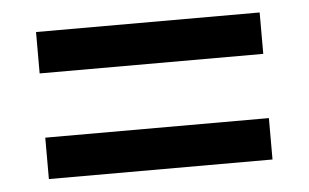

<svg xmlns="http://www.w3.org/2000/svg" viewBox="-34 -506 646 402"><g transform="rotate(-5 289.0 -305.5)"><path d="M524 -373H54V-460H524ZM524 -151H54V-238H524Z"/></g></svg>

Font: Haskoy Medium
Style: Regular
Weight: 500
Designer: Ertekin Erdin
Foundry: Ertekin Erdin
Version: Version 1.500; ttfautohint (v1.8.3)